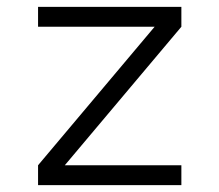

<svg xmlns="http://www.w3.org/2000/svg" viewBox="-20 -540 640 560"><path d="M91 0V-58L431 -462H91V-520H509V-462L169 -58H509V0Z"/></svg>

Font: Iosevka SS04 Light Extended
Style: Regular
Weight: 300
Width: 7
Monospace: yes
Designer: Belleve Invis
Foundry: Belleve Invis
Version: Version 19.0.0; ttfautohint (v1.8.4)